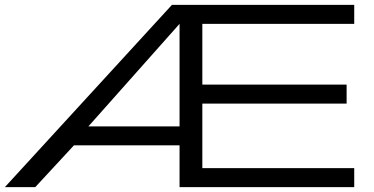

<svg xmlns="http://www.w3.org/2000/svg" viewBox="-20 -770 1540 790"><path d="M0 0 687.5 -750H1437.5V-671.9H812.5V-421.9H1406.2V-343.8H812.5V-78.1H1437.5V0H718.8V-171.9H284.2L125 0ZM343.8 -250H718.8V-671.9Z"/></svg>

Font: Michroma
Style: Regular
Weight: 400
Designer: Vernon Adams
Foundry: Vernon Adams
Version: Version 1.100; ttfautohint (v1.8.4.7-5d5b);gftools[0.9.29]